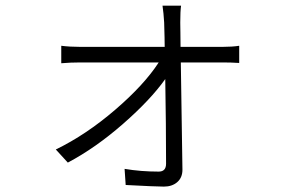

<svg xmlns="http://www.w3.org/2000/svg" viewBox="-20 -614 1017 687"><path d="M627.9 -593.8Q625 -574.2 625 -533.2Q625 -527.3 625.5 -498Q626 -468.8 626 -446.3H776.4Q810.5 -446.3 835.9 -450.2V-388.7Q806.6 -390.6 777.3 -390.6H627Q632.8 -36.1 632.8 -6.8Q632.8 21.5 614.3 37.6Q595.7 53.7 566.4 53.7Q538.1 53.7 429.7 47.9L425.8 -9.8Q483.4 0 547.9 0Q574.2 0 574.2 -28.3Q574.2 -164.1 571.3 -331.1Q518.6 -256.8 420.4 -170.9Q322.3 -85 222.7 -32.2L179.7 -79.1Q288.1 -131.8 392.1 -221.2Q496.1 -310.5 547.9 -390.6H267.6Q232.4 -390.6 199.2 -387.7V-450.2Q229.5 -446.3 266.6 -446.3H569.3Q569.3 -460.9 568.8 -481Q568.4 -501 567.9 -513.7Q567.4 -526.4 567.4 -533.2Q565.4 -567.4 561.5 -593.8Z"/></svg>

Font: Min Sans Light
Style: Regular
Weight: 300
Designer: Jinseong-Kim, NotoSansCJK, Nunito
Foundry: Jinseong-Kim
Version: Version 1.400;Glyphs 3.1.2 (3151)